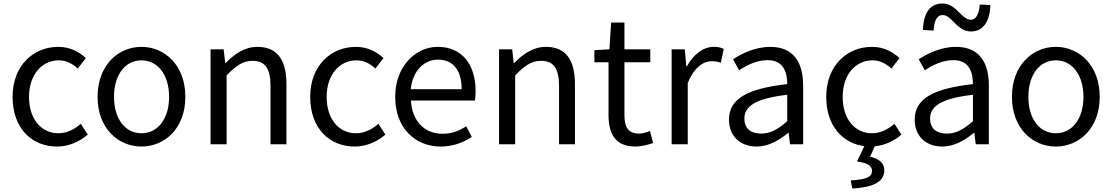

<svg xmlns="http://www.w3.org/2000/svg" viewBox="-20 -825 6361 1098"><path d="M306 13C371 13 433 -13 482 -55L442 -117C408 -87 364 -63 314 -63C214 -63 146 -146 146 -271C146 -396 218 -480 317 -480C359 -480 394 -461 425 -433L471 -493C433 -527 384 -557 313 -557C173 -557 52 -452 52 -271C52 -91 162 13 306 13Z M789 13C922 13 1040 -91 1040 -271C1040 -452 922 -557 789 -557C656 -557 538 -452 538 -271C538 -91 656 13 789 13ZM789 -63C695 -63 632 -146 632 -271C632 -396 695 -480 789 -480C883 -480 947 -396 947 -271C947 -146 883 -63 789 -63Z M1184 0H1276V-394C1330 -449 1368 -477 1424 -477C1496 -477 1527 -434 1527 -332V0H1618V-344C1618 -482 1566 -557 1452 -557C1378 -557 1321 -516 1270 -464H1268L1259 -543H1184Z M2008 13C2073 13 2135 -13 2184 -55L2144 -117C2110 -87 2066 -63 2016 -63C1916 -63 1848 -146 1848 -271C1848 -396 1920 -480 2019 -480C2061 -480 2096 -461 2127 -433L2173 -493C2135 -527 2086 -557 2015 -557C1875 -557 1754 -452 1754 -271C1754 -91 1864 13 2008 13Z M2500 13C2573 13 2631 -11 2678 -42L2646 -103C2605 -76 2563 -60 2510 -60C2407 -60 2336 -134 2330 -250H2696C2698 -264 2700 -282 2700 -302C2700 -457 2622 -557 2483 -557C2359 -557 2240 -448 2240 -271C2240 -92 2355 13 2500 13ZM2329 -315C2340 -423 2408 -484 2485 -484C2570 -484 2620 -425 2620 -315Z M2834 0H2926V-394C2980 -449 3018 -477 3074 -477C3146 -477 3177 -434 3177 -332V0H3268V-344C3268 -482 3216 -557 3102 -557C3028 -557 2971 -516 2920 -464H2918L2909 -543H2834Z M3614 13C3648 13 3684 3 3715 -7L3697 -76C3679 -68 3655 -61 3635 -61C3572 -61 3551 -99 3551 -165V-469H3699V-543H3551V-696H3475L3465 -543L3379 -538V-469H3460V-168C3460 -59 3499 13 3614 13Z M3821 0H3913V-349C3949 -441 4004 -475 4049 -475C4072 -475 4084 -472 4102 -466L4119 -545C4102 -554 4085 -557 4061 -557C4001 -557 3945 -513 3907 -444H3905L3896 -543H3821Z M4307 13C4374 13 4435 -22 4487 -65H4490L4498 0H4573V-334C4573 -469 4518 -557 4385 -557C4297 -557 4221 -518 4172 -486L4207 -423C4250 -452 4307 -481 4370 -481C4459 -481 4482 -414 4482 -344C4251 -318 4149 -259 4149 -141C4149 -43 4216 13 4307 13ZM4333 -61C4279 -61 4237 -85 4237 -147C4237 -217 4299 -262 4482 -283V-132C4429 -85 4385 -61 4333 -61Z M4854 253C4972 247 5037 215 5037 150C5037 105 5007 84 4956 71L4982 12C5039 6 5092 -18 5135 -55L5095 -117C5061 -87 5017 -63 4967 -63C4867 -63 4799 -146 4799 -271C4799 -396 4871 -480 4970 -480C5012 -480 5047 -461 5078 -433L5124 -493C5086 -527 5037 -557 4966 -557C4826 -557 4705 -452 4705 -271C4705 -107 4797 -6 4923 11L4881 98C4944 108 4967 124 4967 152C4967 185 4939 201 4845 207Z M5369 13C5436 13 5497 -22 5549 -65H5552L5560 0H5635V-334C5635 -469 5580 -557 5447 -557C5359 -557 5283 -518 5234 -486L5269 -423C5312 -452 5369 -481 5432 -481C5521 -481 5544 -414 5544 -344C5313 -318 5211 -259 5211 -141C5211 -43 5278 13 5369 13ZM5395 -61C5341 -61 5299 -85 5299 -147C5299 -217 5361 -262 5544 -283V-132C5491 -85 5447 -61 5395 -61ZM5532 -645C5609 -645 5641 -711 5644 -796L5583 -799C5579 -748 5564 -712 5531 -712C5479 -712 5449 -805 5370 -805C5292 -805 5261 -741 5258 -654L5319 -650C5322 -704 5337 -739 5371 -739C5423 -739 5453 -645 5532 -645Z M6018 13C6151 13 6269 -91 6269 -271C6269 -452 6151 -557 6018 -557C5885 -557 5767 -452 5767 -271C5767 -91 5885 13 6018 13ZM6018 -63C5924 -63 5861 -146 5861 -271C5861 -396 5924 -480 6018 -480C6112 -480 6176 -396 6176 -271C6176 -146 6112 -63 6018 -63Z"/></svg>

Font: ChiuKong Gothic CL
Style: Regular
Weight: 400
Designer: Ryoko NISHIZUKA 西塚涼子 (kana, bopomofo & ideographs); Paul D. Hunt (Latin, Greek & Cyrillic); Sandoll Communications 산돌커뮤니
Foundry: Adobe
Version: Version 1.300